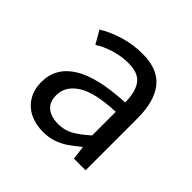

<svg xmlns="http://www.w3.org/2000/svg" viewBox="-134 -633 779 779"><g transform="rotate(45 256.0 -243.0)"><path d="M255.4 -430.7Q214.4 -430.7 175.5 -418.9Q136.7 -407.2 106.9 -387.7L74.7 -443.4Q111.3 -466.8 162.4 -482.4Q213.4 -498 268.6 -498Q356 -498 397.2 -447Q438.5 -396 438.5 -297.9V0H371.6L364.3 -58.1H362.3Q332 -33.2 311.5 -19.5Q291 -5.9 264.9 3.2Q238.8 12.2 206.1 12.2Q162.6 12.2 129.2 -4.4Q95.7 -21 76.9 -52.5Q58.1 -84 58.1 -127Q58.1 -208.5 130.9 -254.6Q203.6 -300.8 357.4 -308.1Q357.4 -367.7 334.5 -399.2Q311.5 -430.7 255.4 -430.7ZM357.4 -118.7V-254.4Q240.7 -249.5 189.7 -216.3Q138.7 -183.1 138.7 -131.3Q138.7 -91.8 162.6 -72.8Q186.5 -53.7 228.5 -53.7Q261.7 -53.7 290.3 -69.1Q318.8 -84.5 357.4 -118.7Z"/></g></svg>

Font: Varta
Style: Regular
Weight: 400
Designer: Joana Correia, Viktoriya Grabowska, Eben Sorkin
Foundry: Sorkin Type
Version: Version 1.003; ttfautohint (v1.3) -l 8 -r 24 -G 200 -x 12 -H